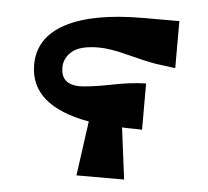

<svg xmlns="http://www.w3.org/2000/svg" viewBox="-42 -538 631 582"><g transform="rotate(5 273.5 -246.5)"><path d="M54 -323Q54 -406 136 -449.5Q218 -493 372 -493H481V-350Q470 -351 449.5 -354Q429 -357 420 -358Q386 -364 332.5 -378Q279 -392 245 -392Q188 -392 164 -371.5Q140 -351 140 -322Q140 -272 194 -270Q223 -270 282 -281Q348 -295 397 -296V-155Q386 -156 366 -156Q346 -156 336 -157L356 0H211L234 -166Q54 -198 54 -323Z"/></g></svg>

Font: Coval
Style: Heavy
Weight: 900
Foundry: Context Ltd
Version: Version 001.000